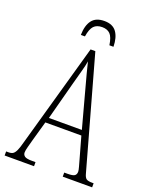

<svg xmlns="http://www.w3.org/2000/svg" viewBox="-163 -975 839 1062"><g transform="rotate(20 256.5 -444.0)"><path d="M-1 0V-24H13Q30 -24 39.5 -30.5Q49 -37 57 -54.5Q65 -72 74 -107L245 -714H273L455 -62Q461 -38 471 -31Q481 -24 506 -24H514V0H341V-24H361Q392 -24 402 -31.5Q412 -39 412 -55Q412 -63 407 -81Q402 -99 397 -117L360 -249H148L115 -132Q110 -113 103.5 -89.5Q97 -66 97 -54Q97 -40 108 -32Q119 -24 150 -24H172V0ZM158 -279H352L295 -490Q280 -545 270 -583Q260 -621 254 -647Q250 -621 239.5 -584Q229 -547 218 -505ZM167 -771Q168 -827 191 -857.5Q214 -888 264 -888Q313 -888 335.5 -857Q358 -826 359 -771H335Q328 -818 311 -835Q294 -852 264 -852Q232 -852 215 -834Q198 -816 191 -771Z"/></g></svg>

Font: Noto Serif ExtraCondensed ExtraLight
Style: Regular
Weight: 200
Width: 2
Designer: Monotype Design Team
Foundry: Monotype Imaging Inc.
Version: Version 2.015